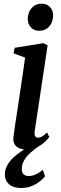

<svg xmlns="http://www.w3.org/2000/svg" viewBox="-20 -776 322 1010"><path d="M118 10.5Q96.5 10.5 80.2 3.2Q64 -4 56 -18.8Q48 -33.5 51 -56.5Q52.5 -73 57.5 -105.2Q62.5 -137.5 69 -180.8Q75.5 -224 83 -273.5Q90.5 -323 98 -374.2Q105.5 -425.5 112 -473L51.5 -495.5L57 -524.5L209 -549L230.5 -537.5L162.5 -86Q160 -67.5 165.2 -59.5Q170.5 -51.5 179 -51.5Q189.5 -51.5 200.2 -57.5Q211 -63.5 227.5 -79.5L239.5 -55Q232 -45 215.8 -29.5Q199.5 -14 174.8 -1.8Q150 10.5 118 10.5ZM185.5 -614Q159 -614 142.2 -632.2Q125.5 -650.5 126 -677.5Q126.5 -711.5 146.8 -734Q167 -756.5 199 -756.5Q227.5 -756.5 243.5 -738.5Q259.5 -720.5 259.5 -695.5Q259 -660 239.2 -637Q219.5 -614 185.5 -614ZM91.5 213Q48.5 212.5 27 192.8Q5.5 173 5.5 141.5Q5.5 117 17.5 95Q29.5 73 49.5 53.8Q69.5 34.5 94.2 18.2Q119 2 145 -11L166.5 -24L190 -10.5Q160 9 138.5 29Q117 49 105.8 69.8Q94.5 90.5 94.5 112Q94 130.5 103.8 140.2Q113.5 150 131 150Q148.5 150 167.8 141.5Q187 133 205 117.5L217 151.5Q199.5 174 166.2 193.5Q133 213 91.5 213Z"/></svg>

Font: Merriweather 60pt Medium
Style: Italic
Weight: 500
Italic angle: -7.8°
Version: Version 2.101